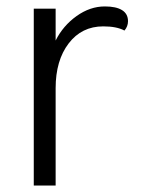

<svg xmlns="http://www.w3.org/2000/svg" viewBox="-20 -577 440 597"><path d="M378 -511Q378 -495 367 -482Q343 -495 301 -495Q234 -495 193.5 -442Q153 -389 153 -303V0H85V-550H153V-451Q176 -497 218 -527Q260 -557 306 -557Q341 -557 359.5 -545.5Q378 -534 378 -511Z"/></svg>

Font: Krub
Style: Regular
Weight: 400
Designer: Ekaluck Peanpanawate
Foundry: Cadson Demak Co.,Ltd.
Version: Version 1.000; ttfautohint (v1.6)